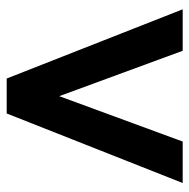

<svg xmlns="http://www.w3.org/2000/svg" viewBox="-16 -564 579 588"><g transform="rotate(90 274.0 -269.5)"><path d="M220 0 8 -539H135L274 -161L413 -539H540L327 0Z"/></g></svg>

Font: Plus Jakarta Display Medium
Style: Regular
Weight: 500
Designer: Gumpita Rahayu
Foundry: Tokotype Studio
Version: Version 1.000